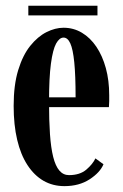

<svg xmlns="http://www.w3.org/2000/svg" viewBox="-20 -624 420 654"><path d="M199.5 10Q160 10 128.2 -8.2Q96.5 -26.5 73.5 -61.8Q50.5 -97 38.5 -147.8Q26.5 -198.5 26.5 -263.5Q26.5 -334.5 42 -385.2Q57.5 -436 83 -467.8Q108.5 -499.5 138.2 -514.5Q168 -529.5 196.5 -529.5Q230.5 -529.5 259 -512.5Q287.5 -495.5 308.2 -464.8Q329 -434 340.5 -392Q352 -350 352 -299.5Q352 -289.5 352 -279.5Q352 -269.5 351 -259H139.5V-292.5H237.5Q237.5 -367 233 -411.8Q228.5 -456.5 219.5 -476.2Q210.5 -496 196.5 -496Q182.5 -496 171.2 -475.8Q160 -455.5 153.5 -407.5Q147 -359.5 147 -275.5Q147 -213.5 150.2 -167Q153.5 -120.5 161.2 -89.5Q169 -58.5 182.2 -43Q195.5 -27.5 215 -27.5Q252 -27.5 274 -46.2Q296 -65 305 -84.5L332.5 -64.5Q321 -36.5 285.2 -13.2Q249.5 10 199.5 10ZM76.5 -571.5V-604.5H312V-571.5Z"/></svg>

Font: Imbue 24pt
Style: Bold
Weight: 700
Designer: Tyler Finck
Foundry: Etcetera Type Company
Version: Version 1.102